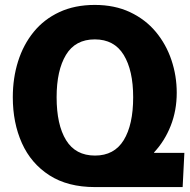

<svg xmlns="http://www.w3.org/2000/svg" viewBox="-20 -760 770 780"><path d="M366 0Q255 0 180.5 -48Q106 -96 69 -178.5Q32 -261 32 -365Q32 -443 53.5 -511Q75 -579 117 -630.5Q159 -682 221.5 -711Q284 -740 365 -740Q446 -740 508.5 -710.5Q571 -681 613 -630.5Q655 -580 676.5 -516Q698 -452 698 -383Q698 -311 673.5 -249Q649 -187 606 -141V-139H729L722 0ZM366 -128Q444 -128 482.5 -190.5Q521 -253 521 -365Q521 -474 482.5 -537Q444 -600 365 -600Q286 -600 248 -537Q210 -474 210 -365Q210 -253 248.5 -190.5Q287 -128 366 -128Z"/></svg>

Font: Murecho
Style: Bold
Weight: 700
Designer: Neil Summerour
Foundry: Positype
Version: Version 1.010; ttfautohint (v1.8.3)